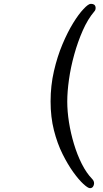

<svg xmlns="http://www.w3.org/2000/svg" viewBox="-20 -817 540 1002"><path d="M471 140Q471 149 465.5 157Q460 165 449.5 165Q439 165 415 143Q391 121 362.5 81.5Q334 42 306.5 -13Q279 -68 261.5 -137Q244 -206 244 -288Q244 -370 261.5 -446Q279 -522 306 -586Q333 -650 362 -697Q391 -744 416 -770Q441 -797 454 -797Q464 -797 471 -793Q479 -787 479 -775.5Q479 -764 472 -757Q438 -717 412 -658Q386 -599 367.5 -532.5Q349 -466 340 -402Q331 -338 331 -287Q331 -236 340 -179Q349 -122 366 -65.5Q383 -9 407 38.5Q431 86 461 117Q471 127 471 140Z"/></svg>

Font: Moon Stars Kai HW
Style: Bold
Weight: 700
Designer: GuiWonder
Version: Version 1.101